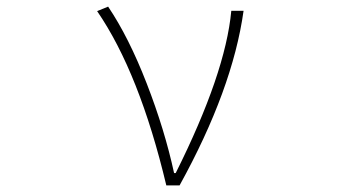

<svg xmlns="http://www.w3.org/2000/svg" viewBox="-20 -560 1040 580"><path d="M522.5 0H482.4Q401.4 -339.8 273.4 -526.4L306.6 -540Q369.1 -447.3 423.3 -307.6Q477.5 -168 505.9 -37.1H510.7Q661.1 -337.9 678.7 -527.3H715.8Q682.6 -290 522.5 0Z"/></svg>

Font: GenEi Gothic M ExtraLight
Style: Regular
Weight: 200
Designer: o_tamon (Modified); [Source Han Sans]
Ryoko NISHIZUKA  (kana & ideographs); Paul D. Hunt (Latin, Greek & Cyrillic); Wenl
Version: Version 1.1a;Original Version 1.004